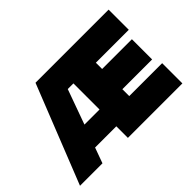

<svg xmlns="http://www.w3.org/2000/svg" viewBox="-117 -923 1196 1196"><g transform="rotate(-45 481.0 -325.0)"><path d="M917 -649.9V-472.2H627V-417H889.2V-238.8H627V-178.2H917V0H437V-102.1H250L212.9 0H15.1L272.9 -649.9ZM304.2 -250H437V-480H387.2Z"/></g></svg>

Font: Overused Grotesk Black
Style: Regular
Weight: 900
Version: Version 0.002